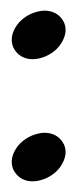

<svg xmlns="http://www.w3.org/2000/svg" viewBox="-20 -437 143 360"><path d="M100 -166Q107 -150 97.5 -131.5Q88 -113 67 -103Q46 -94 29.5 -98.5Q13 -103 5 -119Q-2 -136 7.5 -154Q17 -172 38 -182Q59 -191 75.5 -186.5Q92 -182 100 -166ZM100 -395Q107 -379 97.5 -360.5Q88 -342 67 -332Q46 -323 29.5 -327.5Q13 -332 5 -348Q-2 -365 7.5 -383Q17 -401 38 -411Q59 -420 75.5 -415.5Q92 -411 100 -395Z"/></svg>

Font: EptKazoo
Style: Medium
Weight: 500
Version: Version 001.000